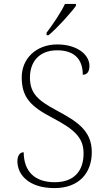

<svg xmlns="http://www.w3.org/2000/svg" viewBox="-20 -951 541 981"><path d="M218 -784V-771H228C272 -807 343 -886 368 -921V-931H312C291 -886 247 -822 218 -784ZM258 10C383 10 449 -66 449 -174C449 -288 366 -334 269 -387C178 -436 133 -471 133 -555C133 -635 180 -694 272 -694C358 -694 403 -650 403 -569C425 -569 437 -585 437 -614C437 -674 371 -724 273 -724C164 -724 91 -651 91 -556C91 -453 137 -407 248 -349C362 -289 407 -247 407 -167C407 -79 360 -20 260 -20C156 -20 102 -76 101 -173C80 -173 69 -154 69 -127C69 -56 130 10 258 10Z"/></svg>

Font: Noto Serif Georgian ExtraLight
Style: Regular
Weight: 200
Designer: Monotype Design Team, Akaki Razmadze
Foundry: Google LLC
Version: Version 2.003